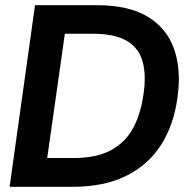

<svg xmlns="http://www.w3.org/2000/svg" viewBox="-20 -720 725 740"><path d="M17 0 115 -700H353Q476 -700 549.5 -655.5Q623 -611 651 -531Q679 -451 664 -344Q650 -239 601 -162Q552 -85 467 -42.5Q382 0 259 0ZM162 -111H263Q351 -111 406.5 -140.5Q462 -170 492 -224.5Q522 -279 533 -356Q544 -429 530 -481.5Q516 -534 469.5 -562Q423 -590 336 -590H230Z"/></svg>

Font: Host Grotesk
Style: Bold Italic
Weight: 700
Italic angle: -8°
Designer: Doğukan Karapınar
Foundry: Element Type
Version: Version 1.003; ttfautohint (v1.8.4.7-5d5b)